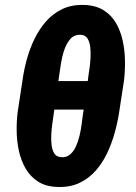

<svg xmlns="http://www.w3.org/2000/svg" viewBox="-20 -741 547 771"><path d="M317.4 -721.2Q364.3 -719.7 396 -700Q427.7 -680.2 446.3 -647.7Q464.8 -615.2 473.1 -575.9Q481.4 -536.6 481.9 -495.6Q482.4 -454.6 478 -418L459 -293.9Q453.1 -253.9 441.4 -210.7Q429.7 -167.5 411.1 -127.7Q392.6 -87.9 365 -56.4Q337.4 -24.9 299.8 -6.8Q262.2 11.2 212.9 9.8Q165.5 8.8 133.8 -11.2Q102.1 -31.2 83.3 -63.5Q64.5 -95.7 55.9 -135Q47.4 -174.3 46.9 -215.6Q46.4 -256.8 51.3 -293.5L70.3 -418Q75.7 -458.5 87.4 -501.5Q99.1 -544.4 118.2 -584Q137.2 -623.5 164.8 -655Q192.4 -686.5 230.2 -704.6Q268.1 -722.7 317.4 -721.2ZM305.7 -601.1Q278.8 -603 262.7 -584.7Q246.6 -566.4 237.5 -538.8Q228.5 -511.2 224.4 -483.6Q220.2 -456.1 217.8 -439L214.4 -415.5H332.5L335.4 -439.5Q336.9 -448.7 339.6 -467.5Q342.3 -486.3 343.5 -508.5Q344.7 -530.8 342.5 -551.3Q340.3 -571.8 331.8 -585.9Q323.2 -600.1 305.7 -601.1ZM225.1 -109.9Q246.1 -107.9 260.7 -120.1Q275.4 -132.3 284.7 -152.6Q293.9 -172.9 299.3 -195.6Q304.7 -218.3 307.4 -239.3Q310.1 -260.3 312 -273.9L315.9 -300.8H198.2L194.3 -273.9Q192.9 -264.2 190.2 -245.1Q187.5 -226.1 186 -203.4Q184.6 -180.7 187 -159.7Q189.5 -138.7 198 -125Q206.5 -111.3 225.1 -109.9Z"/></svg>

Font: Roboto Condensed ExtraBold
Style: Italic
Weight: 800
Italic angle: -12°
Designer: Christian Robertson
Foundry: Google
Version: Version 3.008; 2023